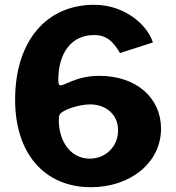

<svg xmlns="http://www.w3.org/2000/svg" viewBox="-20 -771 735 800"><path d="M372 -751C175 -751 43 -602 43 -355C43 -133 164 9 359 9C523 9 651 -93 651 -235C651 -363 548 -455 394 -455C330 -455 290 -438 246 -419C227 -411 223 -415 223 -439C223 -548 276 -625 372 -625C427 -625 454 -594 480 -550L617 -594C598 -659 508 -751 372 -751ZM356 -336C420 -336 472 -295 472 -228C472 -160 420 -110 354 -110C272 -110 225 -185 225 -270C225 -291 228 -296 239 -304C263 -320 316 -336 356 -336Z"/></svg>

Font: 18Franklin
Style: Bold
Weight: 700
Designer: Pablo Impallari, Rodrigo Fuenzalida (Modified by Dan O. Williams)
Version: Version 0.025;PS 000.025;hotconv 1.0.88;makeotf.lib2.5.64775